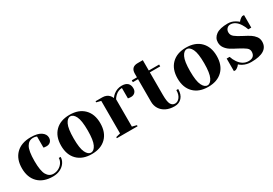

<svg xmlns="http://www.w3.org/2000/svg" viewBox="27 -1437 3201 2249"><g transform="rotate(-30 1627.5 -312.5)"><path d="M40 -250Q40 -374 111 -444.5Q182 -515 310 -515Q402 -515 448.5 -483Q495 -451 495 -405Q495 -371 474.5 -350.5Q454 -330 420 -330Q406 -330 392 -332L380 -335V-485L366 -490Q351 -495 330 -495Q273 -495 241.5 -441Q210 -387 210 -250Q210 -117 241.5 -63.5Q273 -10 330 -10Q369 -10 402.5 -28.5Q436 -47 455.5 -77.5Q475 -108 475 -140H500Q500 -100 476 -64Q452 -28 409 -6.5Q366 15 310 15Q182 15 111 -55.5Q40 -126 40 -250Z M570 -250Q570 -374 640.5 -444.5Q711 -515 835 -515Q959 -515 1029.5 -444.5Q1100 -374 1100 -250Q1100 -126 1029.5 -55.5Q959 15 835 15Q711 15 640.5 -55.5Q570 -126 570 -250ZM930 -250Q930 -383 902.5 -439Q875 -495 835 -495Q795 -495 767.5 -439Q740 -383 740 -250Q740 -117 767.5 -61Q795 -5 835 -5Q875 -5 902.5 -61Q930 -117 930 -250Z M1180 -15 1240 -30V-470L1180 -485V-500H1270Q1329 -500 1363 -462Q1376 -447 1385 -425Q1400 -447 1422 -465Q1472 -505 1534 -505Q1587 -505 1613.5 -480.5Q1640 -456 1640 -410Q1640 -376 1619.5 -355.5Q1599 -335 1565 -335Q1551 -335 1537 -337L1525 -340V-480Q1474 -480 1432 -440Q1412 -420 1400 -400V-30L1460 -15V0H1180Z M1740 -170V-475H1670V-500H1740V-550Q1740 -640 1830 -640H1900V-500H2040V-475H1900V-170Q1900 -78 1919 -44Q1938 -10 1975 -10Q2011 -10 2038 -45Q2065 -80 2065 -140H2090Q2090 -66 2053 -25.5Q2016 15 1955 15Q1889 15 1840.5 -9Q1792 -33 1766 -75Q1740 -117 1740 -170Z M2145 -250Q2145 -374 2215.5 -444.5Q2286 -515 2410 -515Q2534 -515 2604.5 -444.5Q2675 -374 2675 -250Q2675 -126 2604.5 -55.5Q2534 15 2410 15Q2286 15 2215.5 -55.5Q2145 -126 2145 -250ZM2505 -250Q2505 -383 2477.5 -439Q2450 -495 2410 -495Q2370 -495 2342.5 -439Q2315 -383 2315 -250Q2315 -117 2342.5 -61Q2370 -5 2410 -5Q2450 -5 2477.5 -61Q2505 -117 2505 -250Z M2879 -12Q2855 -25 2840 -40Q2824 -18 2805 -6Q2796 0 2785 5H2760V-165H2800Q2813 -123 2838 -87Q2891 -10 2970 -10Q3012 -10 3033.5 -30.5Q3055 -51 3055 -90Q3055 -123 3025.5 -145.5Q2996 -168 2933 -201Q2879 -228 2845.5 -249.5Q2812 -271 2788.5 -303.5Q2765 -336 2765 -380Q2765 -440 2816.5 -477.5Q2868 -515 2975 -515Q3028 -515 3073 -487Q3095 -474 3111 -460Q3124 -478 3146 -494Q3163 -504 3166 -505H3191V-335H3151Q3136 -378 3114 -412Q3064 -490 2995 -490Q2968 -490 2949 -470Q2930 -450 2930 -420Q2930 -382 2962 -356.5Q2994 -331 3059 -298Q3112 -271 3143.5 -250.5Q3175 -230 3197.5 -200Q3220 -170 3220 -130Q3220 15 2990 15Q2928 15 2879 -12Z"/></g></svg>

Font: Yeseva One
Style: Regular
Weight: 400
Designer: Jovanny Lemonad
Foundry: Jovanny Lemonad
Version: Version 2.000